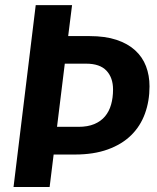

<svg xmlns="http://www.w3.org/2000/svg" viewBox="-20 -746 626 766"><path d="M252 -602H337.5Q400 -602 445 -587Q490 -572 519.2 -545.2Q548.5 -518.5 562.5 -481.8Q576.5 -445 576.5 -401.5Q576.5 -342.5 558.2 -292.5Q540 -242.5 503 -206.2Q466 -170 410 -149.8Q354 -129.5 279 -129.5H194L178 0H34L122.5 -725.5H267.5ZM238.5 -492 207.5 -240H293Q330 -240 356.2 -251Q382.5 -262 399 -281.8Q415.5 -301.5 423.2 -328.8Q431 -356 431 -389Q431 -436 404.8 -464Q378.5 -492 323.5 -492Z"/></svg>

Font: Lato Heavy
Style: Italic
Weight: 800
Italic angle: -7°
Designer: Lukasz Dziedzic
Foundry: tyPoland Lukasz Dziedzic
Version: Version 2.007; 2014-02-27